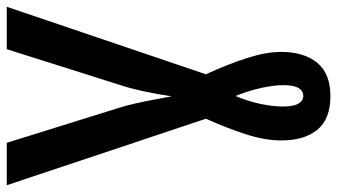

<svg xmlns="http://www.w3.org/2000/svg" viewBox="-234 -520 994 566"><g transform="rotate(-90 263.0 -237.0)"><path d="M262 240Q195 240 163.5 201.5Q132 163 132 95Q132 47 150.5 -10Q169 -67 196 -127L0 -714H125L227 -387Q234 -366 240.5 -337Q247 -308 252.5 -279Q258 -250 262 -228Q267 -263 276 -306Q285 -349 296 -382L401 -714H526L327 -127Q357 -62 375 -5.5Q393 51 393 95Q393 161 361.5 200.5Q330 240 262 240ZM263 160Q278 160 286.5 146Q295 132 295 101Q295 74 287 37Q279 0 263 -40Q246 1 239 37Q232 73 232 99Q232 131 240.5 145.5Q249 160 263 160Z"/></g></svg>

Font: Noto Sans Condensed SemiBold
Style: Regular
Weight: 600
Width: 3
Designer: Monotype Design Team
Foundry: Monotype Imaging Inc.
Version: Version 2.013; ttfautohint (v1.8.4.7-5d5b)